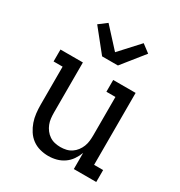

<svg xmlns="http://www.w3.org/2000/svg" viewBox="-182 -898 965 1031"><g transform="rotate(30 300.0 -382.5)"><path d="M267 8Q241 8 215 1Q189 -6 168 -21.5Q147 -37 132.5 -59.5Q118 -82 109.5 -106.5Q101 -131 98 -157.5Q95 -184 95 -210V-446H39V-520H178V-210Q178 -192 180 -174Q182 -156 188.5 -139.5Q195 -123 206 -108.5Q217 -94 232 -84Q247 -74 264.5 -70Q282 -66 300 -66Q318 -66 335.5 -70Q353 -74 368 -84Q383 -94 394 -108.5Q405 -123 411.5 -139.5Q418 -156 420 -174Q422 -192 422 -210V-447H366V-520H505V-74H561V0H422V-100Q413 -76 398.5 -55Q384 -34 363 -19.5Q342 -5 317.5 1.5Q293 8 267 8ZM251 -600 142 -736 191 -773 300 -654 409 -773 458 -736 349 -600Z"/></g></svg>

Font: Iosevka Etoile
Style: Regular
Weight: 400
Designer: Belleve Invis
Foundry: Belleve Invis
Version: Version 33.2.4